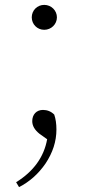

<svg xmlns="http://www.w3.org/2000/svg" viewBox="-20 -540 362 786"><path d="M58 226C101 204 137 172 166 130C196 85 211 39 211 -10C211 -33 208 -54 202 -71C189 -84 173 -90 156 -90C129 -90 112 -71 112 -44C112 -25 122 -8 142 8L173 30C160 103 117 162 46 206ZM161 -520C132 -520 110 -497 110 -469C110 -441 132 -418 161 -418C190 -418 213 -441 213 -469C213 -497 190 -520 161 -520Z"/></svg>

Font: AllPunType ExtraLight
Style: Regular
Weight: 280
Version: 1.0